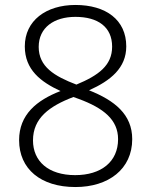

<svg xmlns="http://www.w3.org/2000/svg" viewBox="-20 -744 611 774"><path d="M284 -724C166 -724 80 -661 80 -557C80 -463 144 -414 224 -377C128 -340 57 -282 57 -179C57 -63 144 10 284 10C417 10 513 -62 513 -183C513 -283 442 -339 339 -380C426 -419 489 -470 489 -557C489 -664 407 -724 284 -724ZM284 -676C375 -676 432 -635 432 -556C432 -480 377 -440 288 -403C199 -437 136 -475 136 -555C136 -633 198 -676 284 -676ZM113 -178C113 -268 179 -316 276 -353L298 -345C398 -308 456 -261 456 -183C456 -92 388 -38 283 -38C175 -38 113 -94 113 -178Z"/></svg>

Font: Noto Sans Gujarati Light
Style: Regular
Weight: 300
Designer: Jelle Bosma - Monotype Design Team, Universal Thirst
Foundry: Monotype Imaging Inc.
Version: Version 2.106